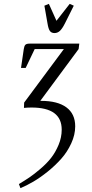

<svg xmlns="http://www.w3.org/2000/svg" viewBox="-20 -663 471 986"><path d="M77.1 282.2Q106.4 264.6 130.4 248.5Q154.3 232.4 187.3 204.3Q220.2 176.3 242.4 147.9Q264.6 119.6 280.8 81.1Q296.9 42.5 296.9 2.9Q296.9 -110.8 142.1 -110.8Q122.6 -110.8 103 -108.9L104 -136.2L308.1 -411.1H158.2L111.8 -314H87.9L102.1 -411.1Q104.5 -427.2 110.4 -433.1Q116.2 -439 132.8 -439H387.2L383.8 -411.1L187 -145H190.9Q275.9 -145 321 -111.6Q366.2 -78.1 366.2 -14.2Q366.2 29.3 345.9 73.2Q325.7 117.2 294.7 152.1Q263.7 187 224.9 218.3Q186 249.5 150.9 270Q115.7 290.5 85 303.2ZM208 -633.8 231 -643.1 270 -556.2 337.9 -643.1 358.9 -633.8 313 -542Q299.3 -515.1 287.4 -504.2Q275.4 -493.2 259.8 -493.2Q244.1 -493.2 236.3 -503.9Q228.5 -514.6 224.1 -542Z"/></svg>

Font: Dihjauti
Style: Italic
Weight: 400
Italic angle: -9°
Designer: T. Christopher White
Version: Version 3.0.0